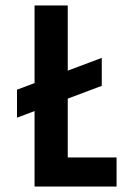

<svg xmlns="http://www.w3.org/2000/svg" viewBox="-20 -680 454 700"><path d="M42 -353 351 -469V-367L42 -251ZM106 0V-660H227V0ZM136 0V-106H405V0Z"/></svg>

Font: Bricolage Grotesque 36pt Condensed SemiBold
Style: Regular
Weight: 600
Width: 3
Designer: Mathieu Triay
Foundry: Atelier Triay
Version: Version 1.001;gftools[0.9.33.dev8+g029e19f]